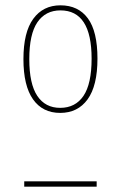

<svg xmlns="http://www.w3.org/2000/svg" viewBox="-20 -701 453 721"><path d="M346 -481Q346 -379 309 -328Q272 -277 206 -277Q140 -277 104 -328Q68 -379 68 -479Q68 -580 105 -630.5Q142 -681 207 -681Q274 -681 310 -632Q346 -583 346 -481ZM90 -479Q90 -386 120 -341Q150 -296 206 -296Q263 -296 293.5 -341Q324 -386 324 -481Q324 -662 207 -662Q151 -662 120.5 -617.5Q90 -573 90 -479ZM71 0V-20H343V0Z"/></svg>

Font: Fira Sans Extra Condensed Thin
Style: Regular
Weight: 250
Width: 1
Designer: Carrois Corporate & Edenspiekermann AG
Foundry: Carrois Corporate GbR & Edenspiekermann AG
Version: Version 4.203